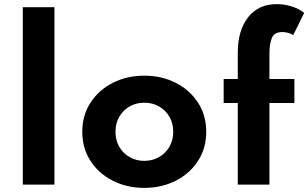

<svg xmlns="http://www.w3.org/2000/svg" viewBox="-20 -895 1495 931"><path d="M90.5 0H244V-860H90.5Z M679.5 16Q764.5 16 832.5 -18.8Q900.5 -53.5 940.2 -114.8Q980 -176 980 -256Q980 -336 940.2 -397.2Q900.5 -458.5 832.5 -493.2Q764.5 -528 679.5 -528Q595 -528 526.8 -493.2Q458.5 -458.5 418.8 -397.2Q379 -336 379 -256Q379 -176 418.8 -114.8Q458.5 -53.5 526.8 -18.8Q595 16 679.5 16ZM679.5 -115Q640.5 -115 608.8 -133Q577 -151 558.5 -182.8Q540 -214.5 540 -256Q540 -297.5 558.5 -329.2Q577 -361 608.8 -379Q640.5 -397 679.5 -397Q719 -397 750.8 -379Q782.5 -361 801.2 -329.2Q820 -297.5 820 -256Q820 -214.5 801.2 -182.8Q782.5 -151 750.8 -133Q719 -115 679.5 -115Z M1133 0H1286.5V-395.5H1407.5V-512H1286.5V-635.5Q1286.5 -681.5 1298 -710.5Q1309.5 -739.5 1348.5 -739.5Q1378 -739.5 1402 -725L1455 -832.5Q1430 -852.5 1394.5 -863.8Q1359 -875 1322 -875Q1233 -875 1183 -811.2Q1133 -747.5 1133 -639V-512H1064.5V-395.5H1133Z"/></svg>

Font: Spartan
Style: Bold
Weight: 700
Designer: Matt Bailey, Mirko Velimirovic
Foundry: Matt Bailey
Version: Version 1.003; ttfautohint (v1.8.3)